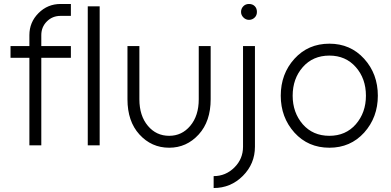

<svg xmlns="http://www.w3.org/2000/svg" viewBox="-20 -732 1970 967"><path d="M285 -712Q220 -712 174 -666Q128 -620 128 -555V-500H33V-441H128V0H188V-441H337V-500H188V-555Q188 -596 216 -624Q244 -652 285 -652H337V-712Z M422 -700V0H482V-700Z M622 -500V-232Q622 -121 682 -55Q743 12 832 12Q920 12 981 -55Q1041 -121 1041 -232V-500H981V-232Q981 -149 938 -98Q896 -48 832 -48Q767 -48 725 -98Q682 -149 682 -232V-500Z M1204 -500V7Q1204 68 1161 111Q1117 155 1056 155V215Q1142 215 1203 154Q1264 93 1264 7V-500ZM1274 -672Q1274 -690 1263 -701Q1252 -712 1234 -712Q1217 -712 1206 -701Q1194 -689 1194 -672Q1194 -656 1206 -644Q1218 -632 1234 -632Q1251 -632 1263 -644Q1274 -655 1274 -672Z M1639 -452Q1721 -452 1772 -394Q1823 -336 1823 -250Q1823 -165 1772 -106Q1721 -48 1639 -48Q1556 -48 1505 -106Q1454 -165 1454 -250Q1454 -336 1505 -394Q1556 -452 1639 -452ZM1639 -512Q1532 -512 1463 -436Q1394 -360 1394 -250Q1394 -141 1463 -64Q1532 12 1639 12Q1745 12 1814 -64Q1883 -141 1883 -250Q1883 -360 1814 -436Q1745 -512 1639 -512Z"/></svg>

Font: Unageo Variable
Style: Regular
Weight: 300
Designer: Richard Sepsi
Foundry: Richard Sepsi
Version: Version 2.200